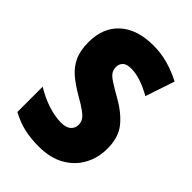

<svg xmlns="http://www.w3.org/2000/svg" viewBox="-216 -911 923 923"><g transform="rotate(45 245.5 -450.0)"><path d="M464 -310Q464 -246 435.5 -194.5Q407 -143 353.5 -113Q300 -83 223 -83Q168 -83 124 -93Q80 -103 33 -128V-300Q80 -271 128.5 -255.5Q177 -240 217 -240Q252 -240 268.5 -255Q285 -270 285 -293Q285 -309 277 -322.5Q269 -336 247.5 -352Q226 -368 185 -391Q140 -417 106.5 -445Q73 -473 55 -511.5Q37 -550 37 -608Q37 -706 98.5 -761.5Q160 -817 270 -817Q322 -817 370 -803.5Q418 -790 464 -766L414 -617Q333 -663 273 -663Q242 -663 228.5 -650Q215 -637 215 -617Q215 -599 223 -585.5Q231 -572 254.5 -556.5Q278 -541 322 -516Q390 -478 427 -431.5Q464 -385 464 -310Z"/></g></svg>

Font: Noto Sans Kannada UI Condensed Black
Style: Regular
Weight: 900
Width: 3
Designer: Jelle Bosma - Monotype Design Team
Foundry: Monotype Imaging Inc.
Version: Version 2.005; ttfautohint (v1.8.4.7-5d5b)